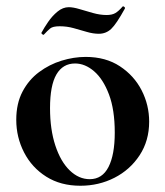

<svg xmlns="http://www.w3.org/2000/svg" viewBox="-20 -581 529 614"><path d="M237 13Q174 13 128 -16Q82 -45 57 -93.5Q32 -142 32 -198Q32 -250 52 -288Q72 -326 105 -350.5Q138 -375 177 -387Q216 -399 254 -399Q318 -399 363.5 -369Q409 -339 433 -292Q457 -245 457 -192Q457 -131 426.5 -84.5Q396 -38 346 -12.5Q296 13 237 13ZM267 -8Q307 -8 327 -47Q347 -86 347 -157Q347 -230 328.5 -279Q310 -328 281 -353Q252 -378 220 -378Q181 -378 160.5 -343Q140 -308 140 -235Q140 -167 157 -115.5Q174 -64 203 -36Q232 -8 267 -8ZM321 -533Q338 -533 348.5 -539Q359 -545 372 -560Q374 -562 377.5 -559Q381 -556 379 -553Q352 -504 335.5 -488.5Q319 -473 296 -473Q278 -473 257.5 -479Q237 -485 215.5 -491Q194 -497 171 -497Q149 -497 140.5 -490Q132 -483 120 -470Q118 -469 114.5 -472Q111 -475 113 -477Q121 -492 134 -511Q147 -530 164 -544Q181 -558 200 -558Q214 -558 234 -552Q254 -546 277 -539.5Q300 -533 321 -533Z"/></svg>

Font: Cormorant Infant Light
Style: Bold
Weight: 700
Version: Version 4.001